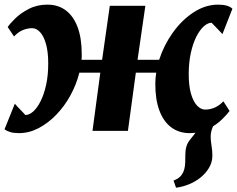

<svg xmlns="http://www.w3.org/2000/svg" viewBox="-21 -578 1046 848"><path d="M756.5 251 745.5 219.5Q767.5 211 778 198.5Q788.5 186 793 169Q796.5 156 797 140.5Q797.5 125 797.5 106.5Q797.5 65 816.5 41.5Q835.5 18 851.5 -3L938 -49.5Q924.5 -32 917 -13Q909.5 6 909.5 26.5Q909.5 42 913.2 64.8Q917 87.5 917 109Q917 138.5 902 163.5Q887 188.5 863 207.5Q840.5 225 812.8 236.2Q785 247.5 756.5 251ZM63 10Q40 10 24.8 5.5Q9.5 1 -1 -7L44.5 -120Q50 -113.5 55.8 -107.2Q61.5 -101 67.8 -94.8Q74 -88.5 79.8 -82.2Q85.5 -76 91 -70Q108.5 -70 126 -85.8Q143.5 -101.5 158.5 -131.5Q173.5 -161.5 182.8 -203.5Q192 -245.5 192 -297.5Q192 -349 182.2 -383.5Q172.5 -418 156.2 -435.8Q140 -453.5 121.5 -453.5Q99.5 -453.5 79 -444.8Q58.5 -436 41 -417L13 -458.5Q22 -472.5 45.8 -496Q69.5 -519.5 106 -538.5Q142.5 -557.5 188.5 -557.5Q235.5 -557.5 269.2 -532.5Q303 -507.5 321.5 -458.8Q340 -410 340 -338.5Q340 -332.5 340 -326.2Q340 -320 339 -314H430L464 -552.5H621L586.5 -314H682Q702.5 -378 742.2 -433.8Q782 -489.5 834 -523.5Q886 -557.5 942.5 -557.5Q965 -557.5 980.5 -553Q996 -548.5 1005.5 -539.5L961.5 -427.5Q955.5 -434 949.5 -440.2Q943.5 -446.5 937.5 -452.8Q931.5 -459 925.5 -465.2Q919.5 -471.5 913.5 -477.5Q897 -477.5 879.2 -461.8Q861.5 -446 846.2 -416Q831 -386 821.8 -344Q812.5 -302 812.5 -250Q812.5 -199 822.5 -164.2Q832.5 -129.5 849.2 -111.8Q866 -94 885 -94Q907 -94 927.2 -102.8Q947.5 -111.5 965.5 -130.5L993 -88Q983.5 -74.5 959.8 -51Q936 -27.5 899.8 -8.8Q863.5 10 817 10Q770 10 735.8 -15.2Q701.5 -40.5 683 -89.8Q664.5 -139 665 -210Q665 -221.5 666 -233Q667 -244.5 669 -257H579L544 0H387.5L422 -257H329.5Q316.5 -205 290.2 -157Q264 -109 227.8 -71.5Q191.5 -34 149.5 -12Q107.5 10 63 10Z"/></svg>

Font: Merriweather 24pt Black
Style: Italic
Weight: 900
Italic angle: -7.8°
Designer: Eben Sorkin
Foundry: Eben Sorkin
Version: Version 2.101